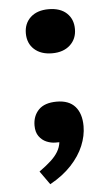

<svg xmlns="http://www.w3.org/2000/svg" viewBox="-52 -574 455 779"><g transform="rotate(-5 175.5 -184.0)"><path d="M121 170 82 115Q110 95 129.2 77.5Q148.5 60 159.2 42Q170 24 172.5 3.5H156Q138.5 3.5 120.2 -4.2Q102 -12 90 -28.8Q78 -45.5 78 -72.5Q78 -111.5 102.2 -136.5Q126.5 -161.5 176 -161.5Q225.5 -161.5 250.8 -133Q276 -104.5 276 -53Q276 -14 259.3 26.5Q242.5 67 208 104Q173.5 141 121 170ZM175.5 -358.5Q129.5 -358.5 102.5 -383Q75.5 -407.5 75.5 -448.5Q75.5 -488.5 102.2 -513.3Q129 -538 175.5 -538Q223 -538 249.3 -513.5Q275.5 -489 275.5 -448.5Q275.5 -408.5 248.3 -383.5Q221 -358.5 175.5 -358.5Z"/></g></svg>

Font: Literata Variable Black
Style: Regular
Weight: 900
Designer: Latin by Veronika Burian and Jose Scaglione. Greek by Irene Vlachou. Cyrillic by Vera Evstafieva.
Foundry: TypeTogether
Version: Version 3.021